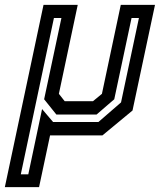

<svg xmlns="http://www.w3.org/2000/svg" viewBox="-60 -560 666 794"><path d="M-40 214 120 -540H261.5L183.5 -172L207.5 -141.5H324.5L361.5 -172L439.5 -540H581L488 -103L363.5 0H147L101.5 214ZM26 161H57L114 -109L159.5 -55.5H347L440.5 -136.5L514.5 -485.5H484L412.5 -149.5L339.5 -86.5H173L122.5 -149.5L194 -485.5H163Z"/></svg>

Font: Tourney Expanded SemiBold
Style: Italic
Weight: 600
Width: 7
Italic angle: -12°
Designer: Tyler Finck
Foundry: Etcetera Type Co
Version: Version 1.010; ttfautohint (v1.8.3)